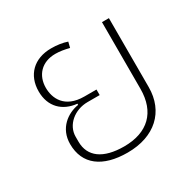

<svg xmlns="http://www.w3.org/2000/svg" viewBox="-128 -688 851 839"><g transform="rotate(-30 297.5 -269.0)"><path d="M289 12C426 12 511 -67 511 -190V-538H476V-202C476 -84 408 -19 289 -19C184 -19 126 -61 126 -137V-162C126 -221 181 -267 247 -267H308V-295H247C147 -295 120 -360 120 -412C120 -474 160 -520 230 -520C253 -520 275 -516 299 -510L306 -538C283 -546 255 -550 226 -550C139 -550 85 -496 85 -414C85 -336 134 -290 205 -283V-277C149 -268 89 -226 89 -146C89 -43 163 12 289 12Z"/></g></svg>

Font: IBM Plex Thai ExtraLight
Style: Regular
Weight: 200
Designer: Mike Abbink, Paul van der Laan, Pieter van Rosmalen, Ben Mitchell, Mark Frömberg
Foundry: Bold Monday
Version: Version 1.0